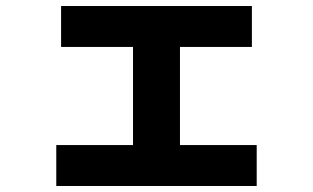

<svg xmlns="http://www.w3.org/2000/svg" viewBox="-20 -599 1040 638"><path d="M167 19V-117H422V-443H183V-579H817V-443H578V-117H833V19Z"/></svg>

Font: M PLUS 1 ExtraBold
Style: Regular
Weight: 800
Designer: Coji Morishita
Foundry: UNDERFOREST DESIGN
Version: Version 1.001